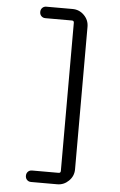

<svg xmlns="http://www.w3.org/2000/svg" viewBox="-60 -812 621 992"><g transform="rotate(5 250.0 -315.5)"><path d="M277.3 80.1Q288.1 80.1 288.1 69.3V-699.2Q288.1 -710 277.3 -710H139.6Q127 -710 118.7 -718.3Q110.4 -726.6 110.4 -739.7Q110.4 -752.9 118.7 -761.2Q127 -769.5 139.6 -769.5H275.4Q310.5 -769.5 335.4 -744.6Q360.4 -719.7 360.4 -684.6V54.7Q360.4 89.8 335 114.7Q309.6 139.6 275.4 139.6H139.6Q127 139.6 118.7 131.3Q110.4 123 110.4 109.9Q110.4 96.7 118.7 88.4Q127 80.1 139.6 80.1Z"/></g></svg>

Font: Rounded-X Mgen+ 2m regular
Style: Regular
Weight: 400
Designer: [Source Han Sans]
Ryoko NISHIZUKA  (kana & ideographs); Paul D. Hunt (Latin, Greek & Cyrillic); Wenlong ZHANG  (bopomofo
Version: Version 1.059.20150602